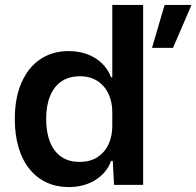

<svg xmlns="http://www.w3.org/2000/svg" viewBox="-20 -749 796 778"><path d="M596 -555 647 -729H756L681 -555ZM258 9Q209 9 169 -9.5Q129 -28 100 -63.5Q71 -99 55.5 -150.5Q40 -202 40 -266Q40 -353 67.5 -415Q95 -477 144 -509.5Q193 -542 258 -542Q300 -542 334.5 -529Q369 -516 393.5 -492Q418 -468 430 -436H435V-729H560V0H442L437 -97H430Q413 -49 367 -20Q321 9 258 9ZM302 -93Q346 -93 375.5 -112.5Q405 -132 420 -165Q435 -198 435 -238V-295Q435 -336 419.5 -369Q404 -402 374.5 -421Q345 -440 305 -440Q260 -440 229.5 -419.5Q199 -399 183 -360Q167 -321 167 -266Q167 -213 182.5 -174Q198 -135 228 -114Q258 -93 302 -93Z"/></svg>

Font: Mona Sans ExtraLight SemiBold
Style: Regular
Weight: 600
Version: Version 2.000